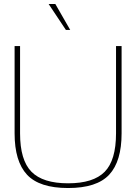

<svg xmlns="http://www.w3.org/2000/svg" viewBox="-20 -946 692 976"><path d="M54.2 -268.1V-711.9H82V-268.1Q82 -131.8 139.9 -73Q197.8 -14.2 326.2 -14.2Q454.6 -14.2 512.2 -72.8Q569.8 -131.3 569.8 -268.1V-711.9H598.1V-268.1Q598.1 -126 535.2 -58.1Q472.2 9.8 326.2 9.8Q180.2 9.8 117.2 -58.1Q54.2 -126 54.2 -268.1ZM336.9 -793.9H314.9L227.1 -925.8H261.2Z"/></svg>

Font: Creato Display Thin
Style: Regular
Weight: 265
Version: Version 1.000